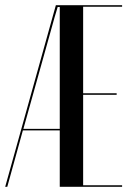

<svg xmlns="http://www.w3.org/2000/svg" viewBox="-44 -719 516 739"><path d="M171 -699 -24 0H-16L44 -217H186V0H426V-6H276V-354H405V-360H276V-693H426V-699ZM178 -692H186V-223H46L166 -652Z"/></svg>

Font: Moniqa SemBd Display
Style: Regular
Weight: 600
Designer: Rajesh Rajput
Foundry: Rajesh Rajput
Version: Version 1.000